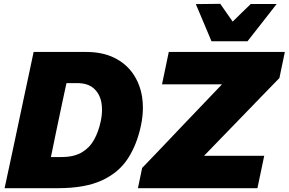

<svg xmlns="http://www.w3.org/2000/svg" viewBox="-20 -985 1511 1005"><path d="M4 0Q16.5 -56.5 27.5 -109Q38.5 -161.5 53.5 -230.5L105 -473.5Q120 -544 132 -599.5Q143.5 -654.5 156 -713H432Q515.5 -713 576.8 -683.2Q638 -653.5 675 -601Q712 -548.5 723.5 -479.5Q728 -451 728 -421.5Q728 -378 718.5 -331.5Q698 -230.5 650 -156Q602 -81.5 513.5 -40.8Q425 0 283.5 0ZM246.5 -163H302Q366.5 -163 407.5 -187Q448.5 -211 472 -252.8Q495.5 -294.5 507 -349Q514 -381 514 -410.5Q514 -431 510.5 -450Q501.5 -495.5 470.2 -522.8Q439 -550 383 -550H328Q321.5 -521 315.5 -492.5Q309.5 -463.5 301 -424.5L271.5 -284.5Q263.5 -247 258 -218.5Q252 -190 246.5 -163ZM702 0 724 -106Q752 -135 788 -172.5Q823.5 -210 860 -248Q896 -286 926 -317.5L1142 -543.5H828L863.5 -713H1471L1442.5 -576.5Q1397 -529.5 1353.5 -485Q1309.5 -440 1266 -394.5L1048 -169.5H1363L1327.5 0ZM1087 -769Q1066.5 -818 1046 -866.5Q1025 -915 1005 -963.5L1133 -965Q1148.5 -942 1165 -919Q1181.5 -895.5 1198 -872Q1222 -895.5 1245.5 -918.5Q1269 -941.5 1292.5 -964H1428Q1389.5 -915 1352 -866.5Q1314 -818 1275.5 -769Z"/></svg>

Font: Heraclito ExtraBold
Style: Italic
Weight: 800
Italic angle: -12°
Designer: Kostas Bartsokas (font) & Cristiano Sobral (main changes)
Foundry: Kostas Bartsokas (font) & Cristiano Sobral (main changes)
Version: Version 1.00;July 8, 2020;FontCreator 13.0.0.2655 64-bit